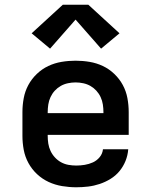

<svg xmlns="http://www.w3.org/2000/svg" viewBox="-20 -785 640 813"><path d="M303 8Q273 8 243 3Q213 -2 186 -14.5Q159 -27 137 -47.5Q115 -68 100.5 -94.5Q86 -121 80.5 -150.5Q75 -180 75 -210V-310Q75 -340 80.5 -369.5Q86 -399 100 -425Q114 -451 136 -472Q158 -493 184.5 -505.5Q211 -518 240.5 -523Q270 -528 300 -528Q330 -528 359.5 -523Q389 -518 415.5 -505.5Q442 -493 464 -472Q486 -451 500 -425Q514 -399 519.5 -369.5Q525 -340 525 -310V-214H182V-210Q182 -193 184.5 -177Q187 -161 194 -146Q201 -131 212.5 -118.5Q224 -106 238.5 -98Q253 -90 269.5 -87Q286 -84 303 -84Q321 -84 339 -87Q357 -90 373.5 -97.5Q390 -105 402 -119.5Q414 -134 416 -153H523Q521 -127 511.5 -103.5Q502 -80 486 -60.5Q470 -41 448 -27.5Q426 -14 402 -6Q378 2 353 5Q328 8 303 8ZM418 -306V-310Q418 -326 415.5 -342.5Q413 -359 406 -374Q399 -389 388 -401Q377 -413 363 -421Q349 -429 332.5 -432.5Q316 -436 300 -436Q284 -436 267.5 -432.5Q251 -429 237 -421Q223 -413 212 -401Q201 -389 194 -374Q187 -359 184.5 -342.5Q182 -326 182 -310V-306ZM192 -579 114 -644 246 -765H354L486 -644L408 -579L300 -702Z"/></svg>

Font: Zed Mono Semibold Extended
Style: Regular
Weight: 600
Width: 7
Monospace: yes
Designer: Belleve Invis
Foundry: Belleve Invis
Version: Version 1.0.0; ttfautohint (v1.8.4)